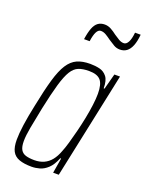

<svg xmlns="http://www.w3.org/2000/svg" viewBox="-138 -788 660 865"><g transform="rotate(20 191.5 -355.5)"><path d="M124 8Q88 8 64.5 -0.5Q41 -9 30.5 -29Q20 -49 20 -84Q20 -113 26 -156Q32 -199 44 -255Q60 -335 75 -386.5Q90 -438 108.5 -466.5Q127 -495 152.5 -506.5Q178 -518 215 -518Q239 -518 260 -513Q281 -508 295 -490.5Q309 -473 309 -435H313L333 -510H360L252 0H225L237 -72H233Q219 -37 200.5 -20Q182 -3 162.5 2.5Q143 8 124 8ZM126 -24Q151 -24 171 -33Q191 -42 205.5 -60Q220 -78 230 -105Q238 -124 246 -152Q254 -180 262.5 -213.5Q271 -247 278 -282Q285 -317 289 -348.5Q293 -380 293 -403Q293 -449 276.5 -467.5Q260 -486 221 -486Q191 -486 171 -478Q151 -470 136.5 -446.5Q122 -423 108.5 -377Q95 -331 79 -255Q67 -196 59.5 -155.5Q52 -115 52 -89Q52 -62 60 -48Q68 -34 84.5 -29Q101 -24 126 -24ZM150 -613Q155 -647 163 -667.5Q171 -688 184 -697.5Q197 -707 216 -707Q232 -707 246.5 -699Q261 -691 275 -680Q288 -671 300 -664Q312 -657 324 -657Q336 -657 344.5 -672.5Q353 -688 356 -719H383Q380 -686 371.5 -665Q363 -644 349.5 -634Q336 -624 317 -624Q301 -624 287.5 -632Q274 -640 259 -650Q247 -659 234.5 -666.5Q222 -674 209 -674Q197 -674 189 -658.5Q181 -643 177 -613Z"/></g></svg>

Font: Saira ExtraCondensed Thin
Style: Italic
Weight: 250
Width: 2
Italic angle: -12°
Designer: Hector Gatti with collaboration of the Omnibus-Type team
Foundry: Omnibus-Type
Version: Version 1.101